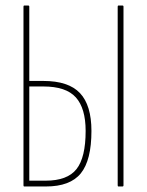

<svg xmlns="http://www.w3.org/2000/svg" viewBox="-20 -675 531 695"><path d="M68 0Q65 0 65 -4V-651Q65 -655 68 -655H82Q86 -655 86 -651V-382H137Q228 -382 269.5 -338Q311 -294 311 -201Q311 -95 272.5 -47.5Q234 0 146 0ZM86 -21H145Q224 -21 257 -63Q290 -105 290 -201Q290 -283 254.5 -322.5Q219 -362 137 -362H86ZM409 0Q406 0 406 -4V-651Q406 -655 409 -655H423Q427 -655 427 -651V-4Q427 0 423 0Z"/></svg>

Font: Sofia Sans Extra Condensed Thin
Style: Regular
Weight: 250
Version: Version 4.100